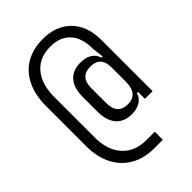

<svg xmlns="http://www.w3.org/2000/svg" viewBox="-266 -846 1131 1131"><g transform="rotate(-45 300.0 -280.0)"><path d="M556 -492V-65H492V-122H482Q474 -91 445.5 -73Q417 -55 375 -55Q310 -55 275.5 -95Q241 -135 241 -210V-333Q241 -407 275.5 -446Q310 -485 375 -485Q418 -485 446 -467Q474 -449 482 -418H493L484 -487V-492Q484 -581 440 -629Q396 -677 315 -677Q224 -677 173 -617Q122 -557 122 -449V-112Q122 -8 176.5 52.5Q231 113 325 113H396V180H325Q241 180 179 144.5Q117 109 83.5 43Q50 -23 50 -112V-449Q50 -538 82 -604Q114 -670 173.5 -705Q233 -740 315 -740Q427 -740 491.5 -673.5Q556 -607 556 -492ZM484 -333Q484 -381 463 -404Q442 -427 399 -427Q313 -427 313 -333V-210Q313 -113 399 -113Q484 -113 484 -217Z"/></g></svg>

Font: JetBrains Mono Semi Light
Style: Regular
Weight: 350
Monospace: yes
Designer: Philipp Nurullin, Konstantin Bulenkov
Foundry: JetBrains
Version: 2.002